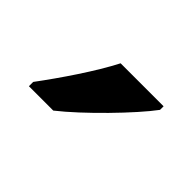

<svg xmlns="http://www.w3.org/2000/svg" viewBox="-42 -876 379 379"><g transform="rotate(45 148.0 -686.0)"><path d="M256 -756V-766H136C113 -721 72 -661 40 -618V-606H108C154 -642 228 -718 256 -756Z"/></g></svg>

Font: Noto Sans Thai Looped SemiCondensed Medium
Style: Regular
Weight: 500
Width: 4
Designer: Sasikarn Vongin, Ben Mitchell
Foundry: The Fontpad Ltd
Version: Version 1.001